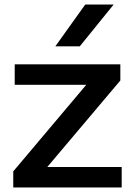

<svg xmlns="http://www.w3.org/2000/svg" viewBox="-20 -828 590 848"><path d="M38.5 0V-71L361 -453.5H45V-544H511.5V-472.5L189 -90.5H517.5V0ZM224.5 -623.5 356.5 -808H482L332.5 -623.5Z"/></svg>

Font: Encode Sans Expanded Expanded Medium
Style: Regular
Weight: 500
Width: 7
Designer: Multiple Designers
Foundry: Impallari Type
Version: Version 3.000; ttfautohint (v1.8.3) -l 8 -r 50 -G 200 -x 14 